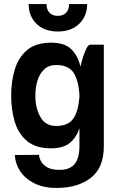

<svg xmlns="http://www.w3.org/2000/svg" viewBox="-20 -720 588 945"><path d="M121 -700H209Q209 -673 223.5 -657.5Q238 -642 265 -642Q291 -642 305.5 -657.5Q320 -673 320 -700H409Q409 -641 370 -603Q331 -565 265 -565Q198 -565 159.5 -603Q121 -641 121 -700ZM491 0Q491 106 427 155.5Q363 205 258 205Q194 205 148.5 182Q103 159 79 122Q55 85 53 43L172 42Q173 57 182 74Q191 91 212.5 103.5Q234 116 272 116Q325 116 348 86.5Q371 57 371 0V-89Q356 -43 323.5 -16.5Q291 10 232 10Q156 10 113 -26Q70 -62 52.5 -121Q35 -180 35 -250Q35 -320 53 -379Q71 -438 114 -474Q157 -510 232 -510Q297 -510 330 -478.5Q363 -447 376 -392Q381 -415 389 -440Q397 -465 406 -482.5Q415 -500 424 -500H491ZM256 -400Q221 -400 198.5 -379.5Q176 -359 165 -325Q154 -291 154 -250Q154 -188 179 -144Q204 -100 256 -100Q316 -100 341 -136.5Q366 -173 371 -246V-254Q366 -327 341 -363.5Q316 -400 256 -400Z"/></svg>

Font: Haskoy Bold
Style: Regular
Weight: 700
Designer: Ertekin Erdin
Foundry: Ertekin Erdin
Version: Version 1.500; ttfautohint (v1.8.3)